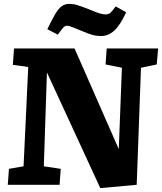

<svg xmlns="http://www.w3.org/2000/svg" viewBox="-20 -949 832 986"><path d="M590 -183 606 -601 522 -618 528 -700H792L785 -618L704 -601L682 0L495 17L221 -577L205 -95L292 -82L286 0H20L26 -82L101 -95L125 -605L46 -616L52 -700H363ZM500 -764Q475 -764 454 -770Q433 -776 405 -788Q371 -802 352 -809.5Q333 -817 325 -817Q314 -817 306 -808.5Q298 -800 277 -771L223 -799Q247 -849 264 -877.5Q281 -906 297.5 -917.5Q314 -929 336 -929Q357 -929 376.5 -923Q396 -917 440 -900Q473 -886 491 -880.5Q509 -875 523 -875Q537 -875 546.5 -883Q556 -891 574 -916L628 -886Q597 -819 566.5 -791.5Q536 -764 500 -764Z"/></svg>

Font: Literata 12pt ExtraBold
Style: Italic
Weight: 800
Italic angle: -2°
Designer: Latin by Veronika Burian and Jose Scaglione. Greek by Irene Vlachou. Cyrillic by Vera Evstafieva
Foundry: TypeTogether
Version: Version 3.002